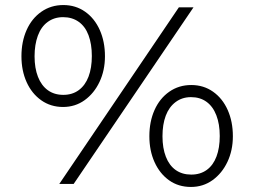

<svg xmlns="http://www.w3.org/2000/svg" viewBox="-20 -729 1017 761"><path d="M215 0 689 -700H747L272 0ZM230 -305Q181 -305 143.5 -331.5Q106 -358 85.5 -403.5Q65 -449 65 -506Q65 -564 85.5 -610Q106 -656 144 -682.5Q182 -709 231 -709Q280 -709 317.5 -682.5Q355 -656 375.5 -610Q396 -564 396 -506Q396 -450 374.5 -404.5Q353 -359 315.5 -332Q278 -305 230 -305ZM231 -353Q267 -353 292.5 -372Q318 -391 331 -425.5Q344 -460 344 -507Q344 -554 331 -589Q318 -624 292 -642.5Q266 -661 230 -661Q195 -661 169 -642Q143 -623 130 -587.5Q117 -552 117 -506Q117 -459 130.5 -424.5Q144 -390 169.5 -371.5Q195 -353 231 -353ZM737 12Q687 12 650 -14.5Q613 -41 592.5 -86.5Q572 -132 572 -189Q572 -247 592.5 -293Q613 -339 651 -365.5Q689 -392 738 -392Q787 -392 824.5 -365.5Q862 -339 882.5 -293Q903 -247 903 -189Q903 -133 881.5 -87.5Q860 -42 822.5 -15Q785 12 737 12ZM738 -37Q774 -37 799.5 -55.5Q825 -74 838 -108.5Q851 -143 851 -190Q851 -237 837.5 -272Q824 -307 798.5 -325.5Q773 -344 737 -344Q702 -344 676 -324.5Q650 -305 637 -270.5Q624 -236 624 -189Q624 -142 637.5 -107.5Q651 -73 676.5 -55Q702 -37 738 -37Z"/></svg>

Font: Lexend Exa ExtraLight
Style: Regular
Weight: 250
Designer: Bonnie Shaver-Troup, Thomas Jockin
Foundry: Lexend
Version: Version 1.007